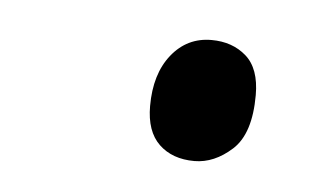

<svg xmlns="http://www.w3.org/2000/svg" viewBox="-26 -572 284 173"><g transform="rotate(5 116.0 -485.0)"><path d="M154 -430Q134 -430 122 -441.5Q110 -453 110 -476Q110 -505 124 -522.5Q138 -540 160 -540Q179 -540 191.5 -529Q204 -518 204 -494Q204 -459 188 -444.5Q172 -430 154 -430Z"/></g></svg>

Font: Noto Serif SemiCondensed Light
Style: Italic
Weight: 300
Width: 4
Italic angle: -12°
Designer: Monotype Design Team
Foundry: Monotype Imaging Inc.
Version: Version 2.013; ttfautohint (v1.8.4.7-5d5b)